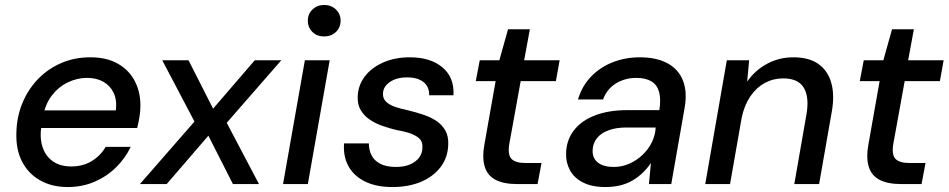

<svg xmlns="http://www.w3.org/2000/svg" viewBox="-20 -742 3824 774"><path d="M253 12Q189 12 141.5 -15Q94 -42 69 -90.5Q44 -139 46 -205Q47 -269 69.5 -324.5Q92 -380 132 -422Q172 -464 226 -487.5Q280 -511 344 -511Q411 -511 456.5 -484.5Q502 -458 524.5 -413Q547 -368 546 -313Q546 -293 542 -269Q538 -245 533 -226H121L133 -297H447Q452 -339 438 -368Q424 -397 396.5 -412.5Q369 -428 331 -428Q291 -428 253.5 -410Q216 -392 189 -357Q162 -322 153 -269L148 -240Q139 -191 150.5 -152.5Q162 -114 192 -92.5Q222 -71 267 -71Q315 -71 350.5 -93Q386 -115 406 -150H507Q485 -104 448 -67.5Q411 -31 361.5 -9.5Q312 12 253 12Z M544 0 764 -252 634 -499H740L839 -304L1007 -499H1114L894 -247L1024 0H919L820 -195L652 0Z M1121 0 1209 -499H1309L1221 0ZM1287 -595Q1258 -595 1239.5 -613Q1221 -631 1221 -659Q1221 -686 1240 -704Q1259 -722 1287 -722Q1315 -722 1334 -704Q1353 -686 1353 -659Q1353 -631 1334 -613Q1315 -595 1287 -595Z M1562 12Q1497 12 1452 -10Q1407 -32 1385 -71.5Q1363 -111 1367 -164H1467Q1467 -138 1477.5 -116.5Q1488 -95 1512.5 -82Q1537 -69 1576 -69Q1609 -69 1632.5 -79Q1656 -89 1669.5 -106.5Q1683 -124 1683 -149Q1684 -170 1671.5 -182.5Q1659 -195 1636 -203.5Q1613 -212 1582 -217Q1552 -224 1523 -234Q1494 -244 1471 -259.5Q1448 -275 1434.5 -297.5Q1421 -320 1422 -351Q1423 -397 1450 -433Q1477 -469 1524.5 -490Q1572 -511 1632 -511Q1715 -511 1763.5 -470.5Q1812 -430 1808 -358H1710Q1711 -392 1687.5 -411Q1664 -430 1621 -430Q1578 -430 1551 -411Q1524 -392 1524 -364Q1523 -346 1535.5 -333Q1548 -320 1570.5 -312Q1593 -304 1626 -297Q1659 -289 1688.5 -279Q1718 -269 1740.5 -253.5Q1763 -238 1775.5 -215.5Q1788 -193 1787 -161Q1786 -108 1756.5 -69Q1727 -30 1677 -9Q1627 12 1562 12Z M2065 0Q2011 0 1978 -17Q1945 -34 1934 -70.5Q1923 -107 1933 -161L1978 -415H1898L1914 -499H1993L2028 -624H2116L2093 -499H2236L2221 -415H2079L2033 -161Q2026 -118 2042 -101.5Q2058 -85 2097 -85H2163L2147 0Z M2421 12Q2366 12 2330 -6.5Q2294 -25 2277.5 -56Q2261 -87 2262 -123Q2263 -177 2293.5 -216.5Q2324 -256 2379 -277Q2434 -298 2508 -298H2638Q2645 -342 2637 -371Q2629 -400 2606 -414Q2583 -428 2545 -428Q2500 -428 2463.5 -406Q2427 -384 2411 -341H2310Q2326 -395 2362.5 -433Q2399 -471 2450 -491Q2501 -511 2559 -511Q2627 -511 2671.5 -486.5Q2716 -462 2733.5 -416.5Q2751 -371 2740 -308L2686 0H2596L2604 -85Q2590 -64 2572 -46.5Q2554 -29 2531.5 -15.5Q2509 -2 2481.5 5Q2454 12 2421 12ZM2454 -69Q2487 -69 2516.5 -82Q2546 -95 2569.5 -117Q2593 -139 2607 -167Q2621 -195 2623 -225V-228H2505Q2463 -228 2432.5 -216.5Q2402 -205 2386 -184.5Q2370 -164 2369 -136Q2368 -104 2390.5 -86.5Q2413 -69 2454 -69Z M2823 0 2910 -499H3000L2992 -413Q3024 -459 3072.5 -485Q3121 -511 3178 -511Q3242 -511 3280 -483.5Q3318 -456 3331.5 -406.5Q3345 -357 3333 -291L3282 0H3182L3231 -281Q3243 -350 3220.5 -388Q3198 -426 3137 -426Q3097 -426 3063 -407.5Q3029 -389 3005 -354Q2981 -319 2970 -268L2923 0Z M3613 0Q3559 0 3526 -17Q3493 -34 3482 -70.5Q3471 -107 3481 -161L3526 -415H3446L3462 -499H3541L3576 -624H3664L3641 -499H3784L3769 -415H3627L3581 -161Q3574 -118 3590 -101.5Q3606 -85 3645 -85H3711L3695 0Z"/></svg>

Font: DM Sans 20pt Medium
Style: Italic
Weight: 500
Italic angle: -10°
Version: Version 4.004;gftools[0.9.30]